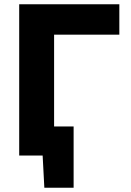

<svg xmlns="http://www.w3.org/2000/svg" viewBox="-20 -733 617 905"><path d="M70.5 0V-713H542.5V-569.5H235V-137H327V152H189L181 0Z"/></svg>

Font: Commissioner
Style: Bold
Weight: 700
Designer: Kostas Bartsokas
Foundry: Kostas Bartsokas
Version: Version 1.000; ttfautohint (v1.8.3)